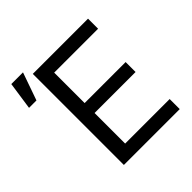

<svg xmlns="http://www.w3.org/2000/svg" viewBox="-197 -903 1054 1054"><g transform="rotate(-45 330.0 -375.5)"><path d="M170.9 -707H599.6V-628.9H258.8V-392.6H577.1V-315.4H258.8V-78.1H604.5V0H170.9ZM47.9 -751H138.7L82 -589.8H24.4Z"/></g></svg>

Font: Pretendard JP
Style: Regular
Weight: 400
Designer: Base glyphs from Inter by Rasmus Andersson; Hangeul glyphs from Noto Sans CJK(Source Han Sans) by Jang Soo-young and Kan
Foundry: Kil Hyung-jin
Version: Version 1.309